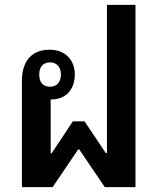

<svg xmlns="http://www.w3.org/2000/svg" viewBox="-20 -768 650 788"><path d="M70 -437V0H196L301 -155H305L410 0H536V-748H419V-140H414L327 -270H279L192 -139H188V-360C189 -360 191 -360 192 -360C251 -360 287 -402 287 -462C287 -522 248 -564 183 -564C115 -564 70 -522 70 -437ZM185 -412C157 -412 141 -430 141 -462C141 -493 157 -512 185 -512C213 -512 230 -493 230 -462C230 -431 213 -412 185 -412Z"/></svg>

Font: Noto Sans Thai Looped SemiCondensed SemiBold
Style: Regular
Weight: 600
Width: 4
Designer: Sasikarn Vongin, Ben Mitchell
Foundry: The Fontpad Ltd
Version: Version 1.001